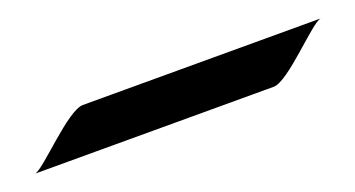

<svg xmlns="http://www.w3.org/2000/svg" viewBox="-24 -814 494 267"><g transform="rotate(-20 223.5 -680.5)"><path d="M95 -714C72 -714 13 -649 0 -647H353C375 -647 434 -713 447 -714Z"/></g></svg>

Font: Eagle Lake
Style: Regular
Weight: 400
Designer: Astigmatic (AOETI)
Foundry: Astigmatic (AOETI)
Version: Version 1.000